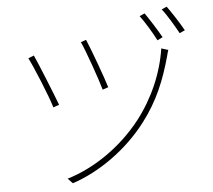

<svg xmlns="http://www.w3.org/2000/svg" viewBox="-58 -904 1116 1004"><g transform="rotate(-5 500.0 -401.5)"><path d="M418 -704 390 -694C411 -651 468 -488 482 -437L512 -447C498 -495 438 -659 418 -704ZM806 -625C786 -495 731 -369 649 -263C550 -136 408 -34 259 11L284 37C425 -9 574 -114 675 -247C758 -355 799 -461 832 -579C834 -588 839 -606 842 -614ZM139 -646 109 -634C128 -600 200 -427 217 -367L248 -378C224 -442 161 -598 139 -646ZM735 -815 708 -803C732 -771 770 -709 790 -669L818 -683C796 -722 757 -784 735 -815ZM853 -840 826 -828C852 -796 886 -737 909 -696L937 -709C914 -750 876 -809 853 -840Z"/></g></svg>

Font: Noto Sans CJK Thin
Style: Regular
Weight: 100
Designer: Ryoko NISHIZUKA (kana & ideographs); Paul D. Hunt (Latin, Greek & Cyrillic); Wenlong ZHANG (bopomofo); Sandoll Communica
Foundry: Adobe Systems Incorporated
Version: Version 1.000;PS 1;hotconv 1.0.78;makeotf.lib2.5.61930